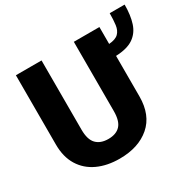

<svg xmlns="http://www.w3.org/2000/svg" viewBox="-164 -927 1130 1114"><g transform="rotate(-30 401.5 -370.0)"><path d="M439.9 -710.9H611.3V-597.7Q655.8 -601.1 675 -620.4Q694.3 -639.6 698.7 -672.9Q703.1 -706.1 703.1 -750.5H803.2Q803.2 -679.2 786.6 -628.2Q770 -577.1 728.5 -548.8Q687 -520.5 611.3 -517.6V-246.6Q611.3 -121.6 535.2 -55.9Q459 9.8 332.5 9.8Q249 9.8 185.8 -19.5Q122.6 -48.8 87.2 -106.2Q51.8 -163.6 51.8 -246.6V-710.9H223.6V-246.6Q223.6 -180.7 252 -151.4Q280.3 -122.1 332.5 -122.1Q385.3 -122.1 412.6 -151.4Q439.9 -180.7 439.9 -246.6Z"/></g></svg>

Font: Vazirmatn UI Black
Style: Regular
Weight: 900
Designer: Saber Rastikerdar
Foundry: Saber Rastikerdar
Version: Version 33.003